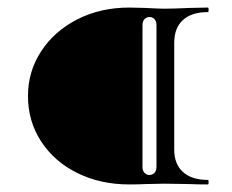

<svg xmlns="http://www.w3.org/2000/svg" viewBox="-20 -488 615 508"><path d="M54 -234Q54 -299 89 -352.5Q124 -406 185 -437Q246 -468 322 -468L365 -467Q401 -465 415 -465Q439 -465 481 -467L530 -468Q532 -468 532 -462Q532 -456 530 -456Q487 -456 464 -435Q441 -414 441 -375V-92Q441 -54 464 -33Q487 -12 530 -12Q532 -12 532 -6Q532 0 530 0Q499 0 481 -1L415 -2L365 -1Q349 0 322 0Q246 0 185 -30Q124 -60 89 -113.5Q54 -167 54 -234ZM375 -25Q383 -25 388.5 -30.5Q394 -36 394 -47V-421Q394 -432 388.5 -437.5Q383 -443 376 -443Q368 -443 362.5 -437.5Q357 -432 357 -421V-46Q357 -36 362.5 -30.5Q368 -25 375 -25Z"/></svg>

Font: Cormorant SC Medium
Style: Regular
Weight: 500
Designer: Christian Thalmann (Catharsis Fonts)
Foundry: Catharsis Fonts
Version: Version 4.000